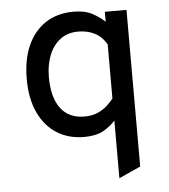

<svg xmlns="http://www.w3.org/2000/svg" viewBox="-52 -570 720 817"><g transform="rotate(-5 308.0 -161.5)"><path d="M425 200V-46.5Q402.5 -21 371.8 -4.5Q341 12 291 12Q225 12 175 -19.5Q125 -51 97 -110.8Q69 -170.5 69 -255Q69 -338 96 -398Q123 -458 173 -490.5Q223 -523 292.5 -523Q341 -523 372.5 -505.8Q404 -488.5 425 -468.5V-511H517.5V158ZM300 -74.5Q333 -74.5 357 -85.2Q381 -96 397.5 -111.2Q414 -126.5 425 -140.5V-372Q405.5 -405.5 374.8 -421.2Q344 -437 304.5 -437Q259 -437 227.8 -413.2Q196.5 -389.5 180 -348.2Q163.5 -307 163.5 -255Q163.5 -168 198.5 -121.2Q233.5 -74.5 300 -74.5Z"/></g></svg>

Font: Overpass Mono Medium
Style: Regular
Weight: 500
Monospace: yes
Designer: Delve Withrington, Dave Bailey
Foundry: Delve Fonts LLC
Version: Version 4.000